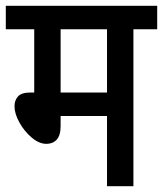

<svg xmlns="http://www.w3.org/2000/svg" viewBox="-20 -642 562 662"><path d="M440 -541V0H349V-242H189V-208Q189 -175 175.5 -160.5Q162 -146 140 -146Q115 -146 89.5 -167.5Q64 -189 47 -219.5Q30 -250 30 -276Q30 -296 42 -309.5Q54 -323 85 -323H98V-541H0V-622H522V-541ZM349 -541H189V-323H349Z"/></svg>

Font: Noto Sans Condensed Medium
Style: Italic
Weight: 500
Width: 3
Italic angle: -12°
Designer: Monotype Design Team
Foundry: Monotype Imaging Inc.
Version: Version 2.013; ttfautohint (v1.8.4.7-5d5b)